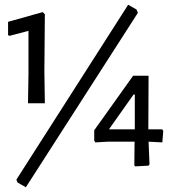

<svg xmlns="http://www.w3.org/2000/svg" viewBox="-20 -698 742 809"><path d="M89 91 561 -644 555 -658 520 -678 49 59 54 71ZM20 -547 100 -568V-389L98 -263H169L167 -398L169 -638L160 -647L14 -606V-550ZM606 -101 664 -98 668 -147 663 -153H605L606 -379H541L377 -149V-105L382 -98L433 -101H547L546 -1L550 3L606 0L610 -6ZM548 -153H439L543 -300H548Z"/></svg>

Font: Alegreya Sans
Style: Regular
Weight: 400
Designer: Juan Pablo del Peral
Foundry: Huerta Tipografica
Version: Version 1.000;PS 001.000;hotconv 1.0.70;makeotf.lib2.5.58329